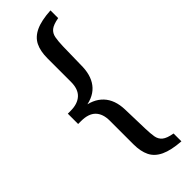

<svg xmlns="http://www.w3.org/2000/svg" viewBox="-311 -768 986 986"><g transform="rotate(-45 181.5 -275.5)"><path d="M15 -264V-313H36Q86 -313 114 -338.5Q142 -364 142 -417V-588Q142 -640 159 -674.5Q176 -709 216.5 -728Q257 -747 327 -751V-695Q287 -688 269.5 -674Q252 -660 247.5 -635.5Q243 -611 242 -575L239 -427Q236 -357 198.5 -317Q161 -277 87 -271ZM327 200Q257 195 216.5 176Q176 157 159 122.5Q142 88 142 36V-135Q142 -185 116 -211.5Q90 -238 36 -238H15V-288L88 -281Q159 -274 197.5 -233Q236 -192 238 -120L242 24Q243 59 247 83Q251 107 268.5 121.5Q286 136 327 143Z"/></g></svg>

Font: Piazzolla Thin
Style: Bold
Weight: 700
Version: Version 2.005